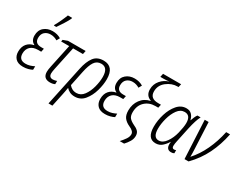

<svg xmlns="http://www.w3.org/2000/svg" viewBox="-103 -1435 2929 2311"><g transform="rotate(30 1361.0 -279.0)"><path d="M154 10Q193 10 225.5 1Q258 -8 280 -20L281 -69Q253 -55 224.5 -46Q196 -37 163 -37Q71 -37 71 -127Q71 -186 107.5 -221.5Q144 -257 213 -257H256L266 -304H228Q140 -304 140 -383Q140 -437 172 -465.5Q204 -494 253 -494Q281 -494 305 -486Q329 -478 346 -467L370 -510Q320 -541 253 -541Q183 -541 135.5 -500.5Q88 -460 88 -386Q88 -313 145 -286L144 -283Q86 -273 50.5 -231.5Q15 -190 15 -120Q15 -62 49.5 -26Q84 10 154 10ZM231 -606H264Q287 -638 323.5 -696Q360 -754 373 -785L375 -796H316Q302 -758 277 -704Q252 -650 232 -616Z M530 11Q569 11 597 -3L598 -48Q585 -44 571 -40.5Q557 -37 543 -37Q490 -37 490 -92Q490 -106 492.5 -122Q495 -138 499 -158L568 -484H705L715 -532H470L407 -509L402 -484H514L446 -163Q435 -113 435 -83Q435 11 530 11Z M869 -38Q834 -38 808.5 -52.5Q783 -67 767 -88L810 -296Q830 -394 863 -444Q896 -494 957 -494Q1050 -494 1050 -363Q1050 -298 1030 -222Q1010 -146 970 -92Q930 -38 869 -38ZM643 238H697L736 55Q741 30 745.5 6.5Q750 -17 754 -42Q773 -20 802.5 -5Q832 10 873 10Q954 10 1005.5 -53Q1057 -116 1081.5 -203Q1106 -290 1106 -364Q1106 -541 962 -541Q873 -541 827.5 -480.5Q782 -420 759 -310Z M1294 10Q1333 10 1365.5 1Q1398 -8 1420 -20L1421 -69Q1393 -55 1364.5 -46Q1336 -37 1303 -37Q1211 -37 1211 -127Q1211 -186 1247.5 -221.5Q1284 -257 1353 -257H1396L1406 -304H1368Q1280 -304 1280 -383Q1280 -437 1312 -465.5Q1344 -494 1393 -494Q1421 -494 1445 -486Q1469 -478 1486 -467L1510 -510Q1460 -541 1393 -541Q1323 -541 1275.5 -500.5Q1228 -460 1228 -386Q1228 -313 1285 -286L1284 -283Q1226 -273 1190.5 -231.5Q1155 -190 1155 -120Q1155 -62 1189.5 -26Q1224 10 1294 10Z M1612 202H1673Q1704 169 1726.5 131.5Q1749 94 1749 52Q1749 11 1725 -12.5Q1701 -36 1662 -52Q1617 -74 1595 -99.5Q1573 -125 1573 -176Q1573 -270 1630.5 -324Q1688 -378 1773 -378H1813L1823 -425H1784Q1670 -425 1670 -523Q1670 -608 1739 -661.5Q1808 -715 1887 -715H1900L1910 -760H1659L1649 -712H1694Q1717 -712 1735 -713.5Q1753 -715 1773 -717Q1707 -699 1661 -645.5Q1615 -592 1615 -520Q1615 -434 1693 -406V-403Q1612 -386 1564.5 -322Q1517 -258 1517 -170Q1517 -105 1544.5 -69.5Q1572 -34 1623 -11Q1693 19 1693 62Q1693 96 1670 130Q1647 164 1612 202Z M1997 10Q2049 10 2085.5 -22Q2122 -54 2148 -97H2150Q2135 10 2213 10Q2240 10 2255 0V-43Q2241 -37 2228 -37Q2200 -37 2200 -72Q2200 -86 2202.5 -104Q2205 -122 2210 -144L2252 -342Q2280 -470 2313 -532H2268Q2256 -516 2244.5 -489.5Q2233 -463 2226 -442H2223Q2214 -485 2187 -513.5Q2160 -542 2112 -542Q2039 -542 1987 -481.5Q1935 -421 1907.5 -331.5Q1880 -242 1880 -155Q1880 10 1997 10ZM2013 -38Q1936 -38 1936 -158Q1936 -226 1957 -304Q1978 -382 2018 -437.5Q2058 -493 2116 -493Q2198 -493 2198 -386Q2198 -358 2192 -321Q2186 -284 2176 -243Q2156 -161 2112.5 -99.5Q2069 -38 2013 -38Z M2396 0H2452Q2561 -111 2626 -243.5Q2691 -376 2722 -532H2668Q2638 -390 2581 -269Q2524 -148 2443 -59Q2443 -84 2443 -109.5Q2443 -135 2441 -163L2424 -532H2370Z"/></g></svg>

Font: Noto Sans Display SemiCondensed Light
Style: Italic
Weight: 300
Width: 4
Italic angle: -12°
Designer: Monotype Design Team
Foundry: Monotype Imaging Inc.
Version: Version 1.900